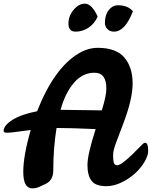

<svg xmlns="http://www.w3.org/2000/svg" viewBox="-40 -1021 835 1056"><path d="M758 -236Q775 -236 775 -190Q775 -165 754 -129.5Q733 -94 699.5 -64.5Q666 -35 625 -16Q584 3 545 3Q486 3 463.5 -26.5Q441 -56 441 -113.5Q441 -171 486 -311Q348 -317 285 -317H271Q253 -206 253 -84Q253 -30 212 -10Q193 -1 175.5 7Q158 15 138 15Q88 15 88 -75Q88 -165 129 -306Q85 -301 51.5 -296Q18 -291 -1 -291Q-20 -291 -20 -301Q-20 -331 29 -362Q79 -393 164 -409Q258 -648 394 -728Q444 -758 500 -758Q600 -757 644.5 -704Q689 -651 689.5 -563.5Q690 -476 636 -336Q616 -282 599 -238Q582 -194 582 -167Q582 -140 586 -126Q590 -112 605 -112Q632 -112 732 -216Q750 -236 758 -236ZM545 -534Q545 -621 480 -621Q414 -621 366.5 -565.5Q319 -510 293 -417L520 -414Q545 -494 545 -534ZM426 -1001Q465 -1001 497 -930Q481 -892 448 -869.5Q415 -847 376 -847Q337 -847 336.5 -889.5Q336 -932 364 -966Q392 -1000 426 -1001ZM691 -959Q648 -847 587 -847Q564 -847 550.5 -861.5Q537 -876 537 -894Q537 -939 558 -965.5Q579 -992 608 -992Q664 -992 691 -959Z"/></svg>

Font: Leckerli One
Style: Regular
Weight: 400
Version: Version 1.001